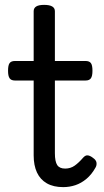

<svg xmlns="http://www.w3.org/2000/svg" viewBox="-20 -750 428 787"><path d="M239 17Q199 17 172 1.5Q145 -14 131.5 -43Q118 -72 118 -113V-420H41Q26 -420 19.5 -429Q13 -438 13 -460Q13 -483 19.5 -491.5Q26 -500 41 -500H118V-704Q118 -717 128.5 -723.5Q139 -730 161 -730Q183 -730 194 -723.5Q205 -717 205 -704V-500H331Q346 -500 352.5 -491.5Q359 -483 359 -460Q359 -438 352.5 -429Q346 -420 331 -420H205V-122Q205 -88 214.5 -73.5Q224 -59 247 -59Q269 -59 286 -71Q303 -83 321 -104Q331 -115 341 -113Q351 -111 361 -103Q374 -94 375.5 -83.5Q377 -73 372 -64Q356 -35 334.5 -17Q313 1 289 9Q265 17 239 17Z"/></svg>

Font: Playwrite NG Modern
Style: Regular
Weight: 400
Designer: Veronika Burian, José Scaglione
Foundry: TypeTogether
Version: Version 1.002